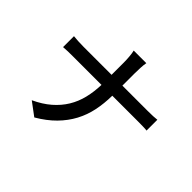

<svg xmlns="http://www.w3.org/2000/svg" viewBox="-168 -998 1293 1293"><g transform="rotate(45 478.0 -352.0)"><path d="M89 -532Q106 -530 132 -528.5Q158 -527 185 -527H452V-644Q452 -667 449.5 -698Q447 -729 442 -748H562Q558 -729 556.5 -697.5Q555 -666 555 -644V-527H793Q821 -527 846 -528Q871 -529 884 -531V-428Q871 -430 844 -430.5Q817 -431 792 -431H555Q554 -355 540 -288Q526 -221 494.5 -162Q463 -103 412.5 -51.5Q362 0 287 44L193 -26Q262 -58 310.5 -100Q359 -142 390 -193Q421 -244 435.5 -304Q450 -364 452 -431H187Q158 -431 132.5 -430.5Q107 -430 89 -428Z"/></g></svg>

Font: Kinto Sans Med
Style: Regular
Weight: 500
Designer: Authors: Ryoko NISHIZUKA  (kana & ideographs); Paul D. Hunt (Latin, Greek & Cyrillic); Wenlong ZHANG  (bopomofo); Sandol
Foundry: Adobe Systems Incorporated, ookami Inc.
Version: Version 0.001